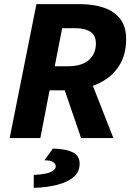

<svg xmlns="http://www.w3.org/2000/svg" viewBox="-20 -671 644 933"><path d="M27 0 157 -651H367Q431 -651 482 -634.5Q533 -618 563 -580.5Q593 -543 593 -482Q593 -416 568.5 -368.5Q544 -321 502.5 -291Q461 -261 408 -246.5Q355 -232 298 -232H221L176 0ZM246 -349H309Q378 -349 412 -379.5Q446 -410 446 -459Q446 -498 420 -516Q394 -534 345 -534H282ZM374 0 283 -266 389 -362 531 0ZM144 242V179Q202 176 226.5 165Q251 154 251 137Q251 127 239.5 117.5Q228 108 196 108L237 51Q291 53 319 63Q347 73 357 88.5Q367 104 367 124Q367 164 338 189Q309 214 258.5 227Q208 240 144 242Z"/></svg>

Font: Source Sans 3 ExtraLight ExtraBold
Style: Italic
Weight: 800
Italic angle: -11°
Version: Version 3.052;hotconv 1.1.0;makeotfexe 2.6.0